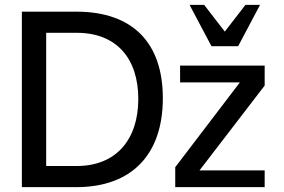

<svg xmlns="http://www.w3.org/2000/svg" viewBox="-20 -770 1169 790"><path d="M296 -635C459 -635 549 -530 549 -363C549 -196 458 -87 296 -87H170V-635ZM294 0C522 0 650 -134 650 -366C650 -593 527 -722 294 -722H70V0ZM1069 -69H801L1069 -418V-500H721V-431H967L701 -82V0H1069ZM960 -580 1050 -750H990L905 -640L820 -750H760L850 -580Z"/></svg>

Font: Perun
Style: Regular
Weight: 400
Foundry: Copyright (c) Stefan Peev, Context Ltd, 2016
Version: Version 1.089